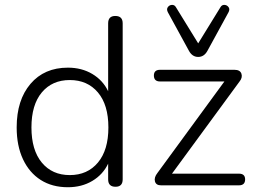

<svg xmlns="http://www.w3.org/2000/svg" viewBox="-20 -778 1074 806"><path d="M265 8Q199 8 151 -22.5Q103 -53 76.5 -109.5Q50 -166 50 -243Q50 -358 108 -426Q166 -494 265 -494Q323 -494 367.5 -467.5Q412 -441 434 -395V-680Q434 -711 464 -711Q495 -711 495 -680V-25Q495 6 465 6Q434 6 434 -25V-91Q412 -45 367.5 -18.5Q323 8 265 8ZM273 -43Q347 -43 391 -95.5Q435 -148 435 -243Q435 -338 391 -390Q347 -442 273 -442Q199 -442 155.5 -390Q112 -338 112 -243Q112 -148 155.5 -95.5Q199 -43 273 -43ZM656 0Q635 0 630.5 -16.5Q626 -33 641 -52L922 -436H652Q626 -436 626 -461Q626 -485 652 -485H964Q988 -485 993.5 -468.5Q999 -452 985 -435L702 -49H983Q1009 -49 1009 -25Q1009 0 983 0ZM812 -539Q787 -539 773 -565L685 -726Q678 -739 684.5 -748Q691 -757 702 -757.5Q713 -758 719 -747L812 -596L905 -747Q911 -758 922 -757.5Q933 -757 939.5 -748Q946 -739 939 -726L851 -565Q837 -539 812 -539Z"/></svg>

Font: Nunito Light
Style: Regular
Weight: 300
Designer: Vernon Adams
Foundry: Vernon Adams
Version: Version 3.601; ttfautohint (v1.8.2.53-6de2)